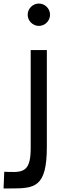

<svg xmlns="http://www.w3.org/2000/svg" viewBox="-104 -786 351 1082"><path d="M-84 276H-46C91 276 160 272 160 41V-504H69V48C69 173 33 186 -50 183L-80 182ZM52 -703C52 -668 81 -640 115 -640C149 -640 178 -668 178 -703C178 -738 149 -766 115 -766C81 -766 52 -738 52 -703Z"/></svg>

Font: Hibana 45 SubMedium
Style: Regular
Weight: 500
Width: 6
Designer: pygmalion
Foundry: ybstudio
Version: Version 2021.007;FEAKit 1.0